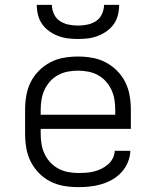

<svg xmlns="http://www.w3.org/2000/svg" viewBox="-20 -760 640 788"><path d="M301 8Q271 8 242 3Q213 -2 187 -15Q161 -28 140 -49.5Q119 -71 106 -97Q93 -123 88 -152Q83 -181 83 -210V-310Q83 -339 88 -368Q93 -397 106 -423Q119 -449 140 -470Q161 -491 187 -504.5Q213 -518 242 -523Q271 -528 300 -528Q329 -528 358 -523Q387 -518 413 -504.5Q439 -491 460 -470Q481 -449 494 -423Q507 -397 512 -368Q517 -339 517 -310V-231H147V-210Q147 -189 150.5 -168Q154 -147 163 -128Q172 -109 186.5 -93.5Q201 -78 219.5 -68Q238 -58 259 -54Q280 -50 301 -50Q317 -50 333 -51Q349 -52 365 -56Q381 -60 395.5 -67Q410 -74 422.5 -84.5Q435 -95 442.5 -109.5Q450 -124 451 -141H515Q514 -116 504.5 -93.5Q495 -71 478.5 -53Q462 -35 441 -23Q420 -11 396.5 -4Q373 3 349 5.5Q325 8 301 8ZM147 -289H453V-310Q453 -331 449.5 -352Q446 -373 437 -392Q428 -411 414 -426.5Q400 -442 381.5 -452Q363 -462 342 -466Q321 -470 300 -470Q279 -470 258 -466Q237 -462 218.5 -452Q200 -442 186 -426.5Q172 -411 163 -392Q154 -373 150.5 -352Q147 -331 147 -310ZM300 -600Q279 -600 258.5 -602.5Q238 -605 218.5 -612.5Q199 -620 182 -632Q165 -644 153 -661Q141 -678 136 -698.5Q131 -719 131 -740H193Q193 -721 201.5 -702.5Q210 -684 226 -673.5Q242 -663 261.5 -659Q281 -655 300 -655Q319 -655 338.5 -659Q358 -663 374 -673.5Q390 -684 398.5 -702.5Q407 -721 407 -740H469Q469 -719 464 -698.5Q459 -678 447 -661Q435 -644 418 -632Q401 -620 381.5 -612.5Q362 -605 341.5 -602.5Q321 -600 300 -600Z"/></svg>

Font: Iosevka Light Extended
Style: Regular
Weight: 300
Width: 7
Monospace: yes
Designer: Belleve Invis
Foundry: Belleve Invis
Version: Version 32.5.0; ttfautohint (v1.8.4)